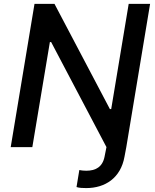

<svg xmlns="http://www.w3.org/2000/svg" viewBox="-20 -747 787 975"><path d="M520.6 0 511 48.3C500.7 101.6 464.8 120 418 120C405.2 120 392 118.6 382.8 116.5L368.6 202.8C381.7 207.4 401.3 208.1 418 208.1C514.2 208.1 593 156.6 612.2 48.7L621.4 0L742.2 -727.3H633.5L544.7 -193.2H538L256.7 -727.3H155.2L34.4 0H144.2L233.3 -533.4H239.7Z"/></svg>

Font: Magic Ui Pro Medium
Style: Italic
Weight: 500
Italic angle: -9.39999°
Designer: Stefan Endress, Andreas Faust
Version: Version 1.000;FEAKit 1.0